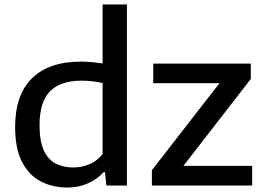

<svg xmlns="http://www.w3.org/2000/svg" viewBox="-20 -828 1175 857"><path d="M280.5 9Q215 9 162.2 -18.2Q109.5 -45.5 78.5 -105Q47.5 -164.5 47.5 -260.5Q47.5 -405 123.2 -479Q199 -553 342 -553Q367.5 -553 392.5 -550.5Q417.5 -548 438 -545V-808H546.5V0H455L448.5 -59.5H442.5Q414.5 -28.5 373.2 -9.8Q332 9 280.5 9ZM307 -80.5Q343 -80.5 378 -94.5Q413 -108.5 438 -141V-457.5Q419 -462 394.2 -465Q369.5 -468 344.5 -468Q250 -468 203.2 -420.5Q156.5 -373 156.5 -269Q156.5 -198.5 175.2 -157.2Q194 -116 228 -98.2Q262 -80.5 307 -80.5ZM658 0V-68.5L959.5 -456.5H664V-544H1099.5V-475.5L798.5 -87.5H1105.5V0Z"/></svg>

Font: Encode Sans SemiExpanded SemiExpanded Medium
Style: Regular
Weight: 500
Width: 6
Designer: Multiple Designers
Foundry: Impallari Type
Version: Version 3.000; ttfautohint (v1.8.3) -l 8 -r 50 -G 200 -x 14 